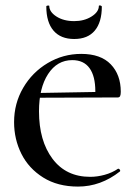

<svg xmlns="http://www.w3.org/2000/svg" viewBox="-20 -677 488 709"><path d="M32 -226Q32 -295 65.5 -352.5Q99 -410 156 -444Q213 -478 280 -478Q352 -478 389 -439.5Q426 -401 426 -338Q426 -327 423.5 -322Q421 -317 414 -317H331Q332 -325 332 -340Q332 -396 310.5 -425.5Q289 -455 247 -455Q191 -455 157.5 -403.5Q124 -352 124 -266Q124 -157 174 -90.5Q224 -24 313 -24Q339 -24 366.5 -31.5Q394 -39 416 -54H417Q420 -54 422.5 -50.5Q425 -47 423 -44Q352 12 268 12Q193 12 139.5 -21.5Q86 -55 59 -109Q32 -163 32 -226ZM83 -333 369 -338V-317L84 -316ZM162 -655Q162 -633 188.5 -616Q215 -599 254 -599Q291 -599 318 -616Q345 -633 345 -655Q345 -657 349 -657Q351 -657 353.5 -655.5Q356 -654 356 -653Q356 -595 330 -564Q304 -533 254 -533Q204 -533 177.5 -564Q151 -595 151 -653Q151 -656 156.5 -656.5Q162 -657 162 -655Z"/></svg>

Font: Cormorant Unicase SemiBold
Style: Regular
Weight: 600
Designer: Christian Thalmann (Catharsis Fonts)
Foundry: Catharsis Fonts
Version: Version 4.000